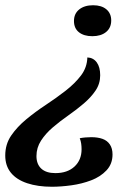

<svg xmlns="http://www.w3.org/2000/svg" viewBox="-50 -546 497 732"><path d="M148 166Q94 166 53.5 152.5Q13 139 -8.5 112.5Q-30 86 -30 47Q-30 4 -7.5 -29Q15 -62 50 -91Q85 -120 124.5 -146Q164 -172 200 -200Q236 -228 259 -258.5Q282 -289 283 -327Q306 -326 319 -308Q332 -290 332 -259Q332 -227 314.5 -201Q297 -175 269.5 -151.5Q242 -128 210.5 -106Q179 -84 151.5 -60.5Q124 -37 106.5 -10Q89 17 89 49Q89 80 107.5 97Q126 114 161 114Q207 114 234 89Q261 64 261 23Q261 12 259.5 1.5Q258 -9 254 -19Q264 -21 275.5 -22Q287 -23 298 -23Q323 -23 341 -16.5Q359 -10 369 5Q379 20 379 43Q379 79 356 103.5Q333 128 297.5 141.5Q262 155 222 160.5Q182 166 148 166ZM302 -408Q270 -408 251 -423Q232 -438 232 -466Q232 -494 252 -510Q272 -526 305 -526Q337 -526 355.5 -510.5Q374 -495 374 -468Q374 -440 354.5 -424Q335 -408 302 -408Z"/></svg>

Font: Sansita Swashed Light
Style: Regular
Weight: 400
Version: Version 1.003